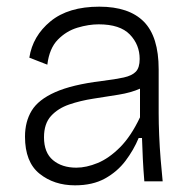

<svg xmlns="http://www.w3.org/2000/svg" viewBox="-20 -544 580 576"><path d="M205 12Q142 12 98.5 -23Q55 -58 55 -134Q55 -179 75 -212Q95 -245 145.5 -267.5Q196 -290 285 -301Q326 -306 351 -311.5Q376 -317 387.5 -329Q399 -341 399 -367Q399 -410 369.5 -440.5Q340 -471 276 -471Q246 -471 212.5 -461Q179 -451 153.5 -425Q128 -399 122 -350L68 -371Q78 -436 131.5 -480Q185 -524 278 -524Q367 -524 411.5 -479Q456 -434 456 -336V-204Q456 -175 457.5 -138.5Q459 -102 462 -65.5Q465 -29 468 0H413Q410 -36 408.5 -67.5Q407 -99 406 -130H396Q381 -94 356.5 -61.5Q332 -29 295 -8.5Q258 12 205 12ZM209 -41Q239 -41 273 -55Q307 -69 340 -102Q373 -135 400 -192V-278Q373 -266 336 -260Q299 -254 260 -248Q221 -242 187.5 -230.5Q154 -219 133 -196Q112 -173 112 -132Q112 -86 139 -63.5Q166 -41 209 -41Z"/></svg>

Font: Bricolage Grotesque 12pt ExtraLight
Style: Regular
Weight: 200
Designer: Mathieu Triay
Foundry: Atelier Triay
Version: Version 1.001; ttfautohint (v1.8.4.7-5d5b);gftools[0.9.33.de